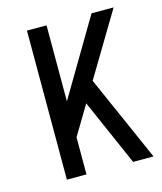

<svg xmlns="http://www.w3.org/2000/svg" viewBox="-88 -606 566 672"><g transform="rotate(-15 195.5 -270.0)"><path d="M94 -182 306 -540H386L120 -96ZM72 -540H143V0H72ZM190 -278 238 -335 386 0H312Z"/></g></svg>

Font: Pathway Extreme Condensed Light
Style: Regular
Weight: 300
Width: 3
Version: Version 1.001;gftools[0.9.26]